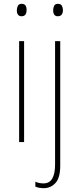

<svg xmlns="http://www.w3.org/2000/svg" viewBox="-20 -743 420 1004"><path d="M282 -658Q309 -658 309 -691Q309 -703 303.5 -713Q298 -723 283 -723Q268 -723 263 -712.5Q258 -702 258 -690Q258 -658 282 -658ZM68 -690Q68 -658 93 -658Q119 -658 119 -691Q119 -723 94 -723Q79 -723 73.5 -712.5Q68 -702 68 -690ZM80 -528V0H106V-528ZM295 123V-528H268V117Q268 216 208 216Q183 216 165 207V233Q184 241 209 241Q245 241 270 214Q295 187 295 123Z"/></svg>

Font: Noto Sans Display SemiCondensed Thin
Style: Regular
Weight: 250
Width: 4
Designer: Monotype Design team
Foundry: Monotype Imaging Inc.
Version: 1.000